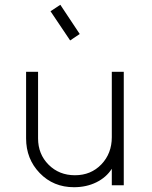

<svg xmlns="http://www.w3.org/2000/svg" viewBox="-20 -788 633 802"><path d="M497 -14H447V-83Q424 -47 382.5 -26.5Q341 -6 289 -6Q203 -6 146 -65Q89 -124 89 -210V-488H139V-210Q139 -144 183 -100Q227 -56 293 -56Q360 -56 403.5 -101.5Q447 -147 447 -215V-488H497ZM191 -741 232 -768 313 -646 273 -619Z"/></svg>

Font: Leon Sans
Style: Light
Weight: 300
Designer: Jongmin Kim
Version: Version 1.2